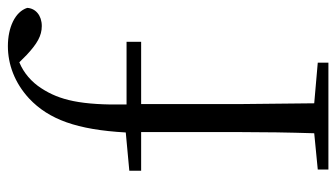

<svg xmlns="http://www.w3.org/2000/svg" viewBox="-203 -650 853 487"><g transform="rotate(-90 223.5 -406.5)"><path d="M128 0H308V-27L205 -36L203 -227V-475H361V-512H202C200 -628 213 -682 243 -728C259 -753 282 -773 309 -784L328 -765C356 -739 376 -727 401 -727C428 -727 446 -743 447 -764C437 -795 397 -813 350 -813C304 -813 257 -796 217 -759C164 -709 138 -638 131 -514L34 -505V-475H132V-227C132 -164 131 -99 129 -36L37 -27V0Z"/></g></svg>

Font: Noto Serif CJK KR Light
Style: Regular
Weight: 300
Designer: Ryoko NISHIZUKA 西塚涼子 (kana & ideographs); Frank Grießhammer (Latin, Greek & Cyrillic); Wenlong ZHANG 张文龙 (bopomofo); San
Foundry: Adobe
Version: Version 2.001;hotconv 1.1.0;makeotfexe 2.6.0